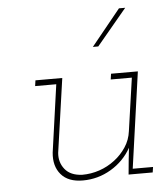

<svg xmlns="http://www.w3.org/2000/svg" viewBox="-48 -655 618 706"><g transform="rotate(-5 261.5 -302.5)"><path d="M399 0H488L491 -20H416L466 -375H367L364 -354H442L414 -159Q410 -127 392.5 -100.5Q375 -74 350 -55Q324 -35 293 -24.5Q262 -14 229 -14Q186 -16 165.5 -41.5Q145 -67 148 -102L187 -375H88L85 -354H163L128 -105Q123 -55 149.5 -24Q176 7 230 7Q286 7 334 -21.5Q382 -50 409 -98L404 -53ZM309 -479H329Q358 -513 384.5 -545.5Q411 -578 440 -612H417Q390 -579 363 -545.5Q336 -512 309 -479Z"/></g></svg>

Font: Josefin Slab Thin ExtraLight
Style: Italic
Weight: 250
Italic angle: -12°
Version: Version 2.000